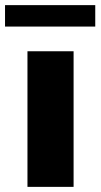

<svg xmlns="http://www.w3.org/2000/svg" viewBox="-43 -728 392 748"><path d="M64 0V-528.3H243.7V0ZM-23.4 -624.5V-708H328.1V-624.5Z"/></svg>

Font: Comme ExtraBold
Style: Regular
Weight: 800
Version: Version 1.000;gftools[0.9.27]